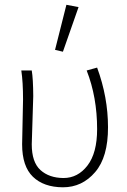

<svg xmlns="http://www.w3.org/2000/svg" viewBox="-20 -777 537 809"><path d="M211.9 -566.9 259.8 -756.8 311 -747.1 245.1 -559.1ZM247.6 -26.9Q308.1 -26.9 348.6 -79.6Q389.2 -132.3 389.2 -232.9Q389.2 -367.7 345.2 -480L389.2 -492.2Q435.1 -367.2 435.1 -241.2Q435.5 -115.2 380.9 -51.8Q326.2 12.2 245.1 12.2Q164.1 11.7 118.7 -32.2Q73.2 -76.2 73.2 -168.9L77.1 -357.9Q77.1 -431.2 69.8 -480H113.8Q119.6 -445.8 120.1 -372.1L113.8 -168.9Q113.8 -93.8 150.4 -60.5Q187 -27.3 247.6 -26.9Z"/></svg>

Font: SourceSansPro-Light
Style: Regular
Weight: 300
Designer: Paul D. Hunt
Foundry: Adobe Systems Incorporated
Version: Version 2.020;PS 2.0;hotconv 1.0.86;makeotf.lib2.5.63406